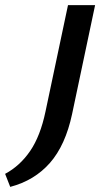

<svg xmlns="http://www.w3.org/2000/svg" viewBox="-148 -441 412 751"><path d="M30 -5 118 -421H224L134 5Q108 127 47.5 196Q-13 265 -108 290L-128 239Q-70 208 -30 149.5Q10 91 30 -5Z"/></svg>

Font: Ysabeau Office
Style: Bold Italic
Weight: 700
Italic angle: -12°
Designer: Christian Thalmann (Catharsis Fonts)
Version: Version 2.001;gftools[0.9.30]; featfreeze: tnum,lnum,ss02